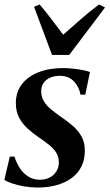

<svg xmlns="http://www.w3.org/2000/svg" viewBox="-24 -829 491 860"><path d="M358 -405H336.5Q331 -438.5 307.5 -464Q284 -489.5 244 -489.5Q221 -489.5 202 -481.8Q183 -474 171.8 -458.5Q160.5 -443 160.5 -420Q160.5 -396 171.8 -376.8Q183 -357.5 202.5 -341Q222 -324.5 246.5 -307.5Q279 -285.5 303.5 -264Q328 -242.5 342 -216.2Q356 -190 356 -154Q356 -113.5 340.5 -82.8Q325 -52 296.5 -31.2Q268 -10.5 229.5 0.2Q191 11 145.5 11Q114.5 11 83.8 5.8Q53 0.5 29.2 -7.8Q5.5 -16 -4.5 -23.5L20 -127.5H41Q49 -100.5 64.2 -76.8Q79.5 -53 102.2 -38.5Q125 -24 155 -24Q178.5 -24 197.8 -33.5Q217 -43 228.2 -60.8Q239.5 -78.5 239.5 -102Q239.5 -126.5 228 -145Q216.5 -163.5 196 -180Q175.5 -196.5 148 -215Q123 -232 99.8 -253Q76.5 -274 61.8 -301.8Q47 -329.5 47 -367Q47 -416.5 73.8 -451.5Q100.5 -486.5 148.2 -505.2Q196 -524 258 -524Q282 -524 306 -521.2Q330 -518.5 349.5 -514.5Q369 -510.5 379 -506.5ZM209 -583 128.5 -798.5 153.5 -809Q178.5 -780 205.2 -744.8Q232 -709.5 259 -673.5Q298 -707 336.8 -741.8Q375.5 -776.5 420 -809L446.5 -795.5L286 -583Z"/></svg>

Font: Merriweather 120pt SemiBold
Style: Italic
Weight: 600
Italic angle: -7.8°
Version: Version 2.101